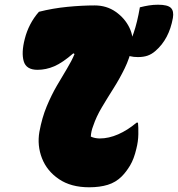

<svg xmlns="http://www.w3.org/2000/svg" viewBox="-20 -783 754 814"><path d="M145 -733Q204 -748 266 -754Q328 -760 381 -760Q432 -760 470.5 -733Q509 -706 528.5 -666Q548 -626 540 -585Q530 -537 508.5 -493Q487 -449 461 -408Q435 -367 411.5 -327.5Q388 -288 375 -249Q366 -226 365 -204Q373 -200 383 -198Q393 -196 403 -196Q441 -196 481 -213.5Q521 -231 559 -263H565Q567 -245 566.5 -214Q566 -183 558 -152Q548 -109 531.5 -81.5Q515 -54 496 -35Q471 -10 437 0.5Q403 11 358 11Q281 11 230 -23.5Q179 -58 158 -112Q137 -166 147 -224Q158 -284 178 -332Q198 -380 221 -419.5Q244 -459 264 -492Q284 -525 296 -554L291 -557Q245 -517 210 -502Q175 -487 139 -487Q91 -487 80.5 -523.5Q70 -560 85 -618Q93 -650 108 -679Q123 -708 145 -733ZM565 -541Q546 -541 532.5 -544.5Q519 -548 507 -553Q531 -598 546.5 -643Q562 -688 573 -752Q593 -757 611.5 -760Q630 -763 650 -763Q691 -763 704.5 -749.5Q718 -736 713 -707Q697 -617 639 -567Q623 -553 605.5 -547Q588 -541 565 -541Z"/></svg>

Font: Recursive Mn Csl St XBk
Style: Italic
Weight: 1000
Italic angle: -15°
Monospace: yes
Version: Version 1.079;hotconv 1.0.112;makeotfexe 2.5.65598; ttfautoh